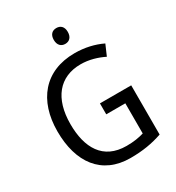

<svg xmlns="http://www.w3.org/2000/svg" viewBox="-214 -1046 1090 1186"><g transform="rotate(-30 330.5 -452.5)"><path d="M370 -915C341 -915 320 -897 320 -859C320 -821 341 -802 370 -802C399 -802 420 -821 420 -859C420 -897 399 -915 370 -915ZM371 -377V-299H507V-84C474 -74 436 -67 383 -67C216 -67 149 -188 149 -357C149 -539 236 -646 388 -646C447 -646 504 -629 552 -605L585 -681C529 -708 463 -724 390 -724C175 -724 57 -577 57 -358C57 -137 162 10 367 10C454 10 524 -2 594 -26V-377Z"/></g></svg>

Font: Noto Sans Georgian SemiCondensed
Style: Regular
Weight: 400
Width: 4
Designer: Monotype Design Team, Akaki Razmadze
Foundry: Google LLC
Version: Version 2.005